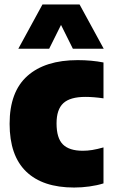

<svg xmlns="http://www.w3.org/2000/svg" viewBox="-20 -828 506 859"><path d="M23 -274Q23 -417.5 102.5 -488.2Q182 -559 327.5 -559Q389.5 -559 443 -548.5V-388Q399 -394.5 362 -394.5Q294 -394.5 263.5 -366.5Q233 -338.5 233 -276Q233 -210 261.5 -181.8Q290 -153.5 350.5 -153.5Q371.5 -153.5 393 -157Q414.5 -160.5 443 -168.5V-7.5Q414.5 1.5 380.2 6.2Q346 11 311.5 11Q171 11 97 -60.5Q23 -132 23 -274ZM444 -610H306L253 -716.5L200 -610H62L170 -808H336Z"/></svg>

Font: Encode Sans Semi Condensed Black
Style: Regular
Weight: 900
Width: 4
Designer: Multiple Designers
Foundry: Impallari Type
Version: Version 2.000